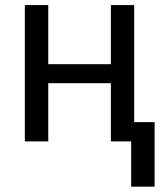

<svg xmlns="http://www.w3.org/2000/svg" viewBox="-20 -548 646 744"><path d="M500 0V-528.3H409.7V-299.3H167V-528.3H76.2V0H167V-225.6H409.7V0ZM579.1 175.3V-74.7H488.3V175.3Z"/></svg>

Font: FAU Chimera
Style: Regular
Weight: 400
Version: Version 1.002;hotconv 1.0.117;makeotfexe 2.5.65602